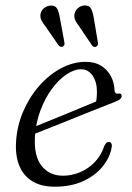

<svg xmlns="http://www.w3.org/2000/svg" viewBox="-20 -696 500 725"><path d="M80.5 -205Q80.5 -205 99.8 -213Q119 -221 150.2 -233.5Q181.5 -246 217.5 -260.8Q253.5 -275.5 288 -290Q322.5 -304.5 348.5 -315L339.5 -301Q343 -310.5 344.5 -322Q346 -333.5 346 -350.5Q346 -386.5 329.5 -410.5Q313 -434.5 286.5 -434.5Q259.5 -434.5 230.2 -414.5Q201 -394.5 175.5 -359.8Q150 -325 132.8 -279.2Q115.5 -233.5 112 -181.5Q107.5 -107 137 -69.8Q166.5 -32.5 217.5 -32.5Q250.5 -32.5 281.8 -45.5Q313 -58.5 337.5 -83.5Q362 -108.5 374 -145.5Q378.5 -154 382.5 -157Q386.5 -160 391 -160Q397 -159.5 400.2 -154.8Q403.5 -150 401.5 -139Q395.5 -102 368 -67.8Q340.5 -33.5 294.5 -12.2Q248.5 9 186.5 9Q136.5 9 103 -11Q69.5 -31 53.5 -68.8Q37.5 -106.5 40.5 -159.5Q44 -219.5 67 -273.8Q90 -328 127 -370.5Q164 -413 209.8 -437.8Q255.5 -462.5 304 -462.5Q338 -462.5 361.8 -447.8Q385.5 -433 398.5 -408.8Q411.5 -384.5 412.5 -355Q412.5 -349 416 -345.2Q419.5 -341.5 425.5 -342.5Q432.5 -344 436 -341.5Q439.5 -339 439.5 -333.5Q439.5 -327.5 434 -322.2Q428.5 -317 412 -310.5Q393 -303 361.8 -290.8Q330.5 -278.5 293.8 -263.8Q257 -249 220 -234Q183 -219 152.2 -207Q121.5 -195 103 -187.5Q84.5 -180 84.5 -180ZM206.5 -626.5 223 -537Q224 -532 223.5 -528Q223 -524 218.5 -521Q214 -518 209.8 -519.2Q205.5 -520.5 202 -523.5L152 -596Q142.5 -607.5 136.8 -618.5Q131 -629.5 133 -643Q135 -656 146 -665Q157 -674 171 -675Q189 -676 196 -662.8Q203 -649.5 206.5 -626.5ZM334.5 -626 349.5 -536.5Q350.5 -531.5 349.5 -527.2Q348.5 -523 344 -520.5Q340 -517.5 335.8 -518.8Q331.5 -520 328.5 -523L279 -596.5Q269.5 -608.5 264.2 -619.5Q259 -630.5 261.5 -644Q264 -656.5 274.5 -665.5Q285 -674.5 299 -675.5Q317.5 -676 324.2 -662.5Q331 -649 334.5 -626Z"/></svg>

Font: Fraunces Light
Style: Italic
Weight: 300
Italic angle: -16°
Version: Version 1.000;[b76b70a41]